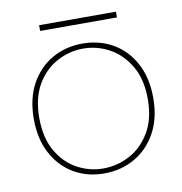

<svg xmlns="http://www.w3.org/2000/svg" viewBox="-73 -677 720 758"><g transform="rotate(-10 287.5 -298.5)"><path d="M285 12Q218 12 164.5 -19Q111 -50 79.5 -108.5Q48 -167 48 -248Q48 -329 80 -387.5Q112 -446 166.5 -477Q221 -508 288 -508Q356 -508 410 -477Q464 -446 495.5 -387.5Q527 -329 527 -248Q527 -167 494.5 -108.5Q462 -50 407.5 -19Q353 12 285 12ZM285 -8Q341 -8 391 -34.5Q441 -61 473 -114.5Q505 -168 505 -248Q505 -327 473.5 -380.5Q442 -434 392.5 -461Q343 -488 288 -488Q232 -488 182 -461Q132 -434 101 -380.5Q70 -327 70 -248Q70 -168 101 -114.5Q132 -61 181 -34.5Q230 -8 285 -8ZM133 -586V-609H441V-586Z"/></g></svg>

Font: DM Sans 24pt Thin
Style: Regular
Weight: 250
Designer: Colophon Foundry, Jonny Pinhorn
Foundry: Colophon Foundry
Version: Version 4.004;gftools[0.9.30]